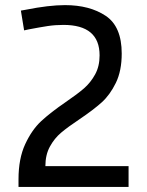

<svg xmlns="http://www.w3.org/2000/svg" viewBox="-20 -734 579 754"><path d="M52.7 -29.8Q52.7 -111.3 78.9 -167.7Q105 -224.1 141.8 -258.3Q178.7 -292.5 237.8 -333Q284.2 -364.7 310.1 -387.2Q335.9 -409.7 353.5 -441.7Q371.1 -473.6 371.1 -516.6Q371.1 -636.2 229 -636.2Q196.8 -636.2 166.7 -631.6Q136.7 -627 93.3 -618.7L74.7 -614.7L62 -692.4L81.5 -695.8Q171.9 -713.9 235.4 -713.9Q332 -713.9 395 -671.9Q458 -629.9 458 -523.9Q458 -455.6 434.8 -408.2Q411.6 -360.8 378.9 -331.5Q346.2 -302.2 292 -265.6Q246.6 -235.4 220.2 -213.1Q193.8 -190.9 176 -158.4Q158.2 -126 158.2 -81.5H484.9V0H52.7Z"/></svg>

Font: Selawik
Style: Regular
Weight: 400
Designer: Aaron Bell
Foundry: Microsoft Corporation
Version: Version 1.01